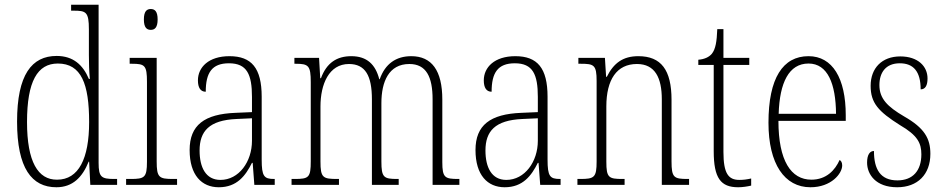

<svg xmlns="http://www.w3.org/2000/svg" viewBox="-20 -780 3986 810"><path d="M218 10C287 10 328 -33 354 -98H356L361 0H474V-25H463C408 -25 396 -32 396 -93V-760H280V-735H290C343 -735 355 -730 355 -656V-548C355 -515 356 -479 359 -447H355C330 -506 289 -544 219 -544C114 -544 52 -465 52 -267C52 -70 114 10 218 10ZM221 -22C140 -21 94 -98 94 -265C94 -437 138 -512 224 -512C323 -512 356 -426 356 -265C356 -111 312 -22 221 -22Z M616 -654C633 -654 645 -664 645 -698C645 -732 633 -742 616 -742C599 -742 587 -732 587 -698C587 -664 599 -654 616 -654ZM512 0H727V-25H710C651 -25 641 -31 641 -99V-536H527V-511H537C591 -511 600 -504 600 -435V-98C600 -31 590 -25 531 -25H512Z M903 10C980 10 1016 -39 1043 -93H1046L1053 0H1139V-25H1136C1094 -25 1084 -36 1084 -107V-372C1084 -493 1041 -543 948 -543C860 -543 815 -496 815 -441C815 -410 826 -393 848 -393C848 -473 874 -513 946 -513C1022 -513 1043 -466 1043 -371V-307L974 -304C842 -299 780 -252 780 -147C780 -41 831 10 903 10ZM910 -21C848 -21 822 -74 822 -145C822 -226 862 -273 978 -278L1043 -281V-186C1043 -98 988 -21 910 -21Z M1210 0H1410V-25H1403C1342 -25 1332 -30 1332 -99V-331C1332 -425 1368 -510 1452 -510C1521 -510 1549 -461 1549 -361V0H1662V-25H1656C1599 -25 1589 -31 1589 -99V-345C1589 -435 1620 -510 1707 -510C1778 -510 1805 -456 1805 -361V0H1918V-25H1914C1857 -25 1846 -30 1846 -96V-360C1846 -483 1801 -543 1715 -543C1651 -543 1605 -511 1582 -446H1580C1564 -508 1528 -543 1462 -543C1401 -543 1358 -515 1334 -450H1331L1326 -536H1222V-511H1227C1282 -511 1291 -503 1291 -433V-100C1291 -31 1283 -25 1223 -25H1210Z M2109 10C2186 10 2222 -39 2249 -93H2252L2259 0H2345V-25H2342C2300 -25 2290 -36 2290 -107V-372C2290 -493 2247 -543 2154 -543C2066 -543 2021 -496 2021 -441C2021 -410 2032 -393 2054 -393C2054 -473 2080 -513 2152 -513C2228 -513 2249 -466 2249 -371V-307L2180 -304C2048 -299 1986 -252 1986 -147C1986 -41 2037 10 2109 10ZM2116 -21C2054 -21 2028 -74 2028 -145C2028 -226 2068 -273 2184 -278L2249 -281V-186C2249 -98 2194 -21 2116 -21Z M2416 0H2615V-25H2607C2548 -25 2538 -30 2538 -98V-331C2538 -444 2582 -510 2667 -510C2744 -510 2772 -451 2772 -361V0H2887V-25H2880C2823 -25 2813 -31 2813 -99V-359C2813 -485 2769 -543 2673 -543C2608 -543 2569 -514 2540 -456H2537L2532 -536H2420V-511H2430C2486 -511 2497 -506 2497 -438V-99C2497 -31 2487 -25 2428 -25H2416Z M3094 10C3112 10 3132 7 3149 3V-27C3131 -23 3117 -21 3099 -21C3053 -21 3032 -48 3032 -139V-506H3141V-536H3032V-657H3006C3004 -605 2999 -573 2983 -553C2971 -539 2952 -530 2926 -528V-506H2991V-142C2991 -28 3021 10 3094 10Z M3399 10C3487 10 3533 -48 3533 -82C3533 -95 3528 -102 3522 -105C3503 -62 3466 -22 3403 -22C3317 -22 3264 -102 3264 -270H3548V-294C3548 -450 3492 -543 3391 -543C3283 -543 3222 -451 3222 -262C3222 -88 3290 10 3399 10ZM3507 -300H3265C3269 -431 3308 -512 3391 -512C3472 -512 3506 -426 3507 -300Z M3765 10C3851 10 3905 -44 3905 -131C3905 -196 3880 -240 3794 -289C3724 -330 3690 -364 3690 -421C3690 -473 3716 -513 3776 -513C3834 -513 3864 -478 3864 -403C3884 -403 3893 -420 3893 -449C3893 -500 3853 -542 3778 -542C3701 -542 3653 -493 3653 -418C3653 -346 3685 -310 3777 -252C3851 -209 3867 -176 3867 -129C3867 -60 3831 -19 3766 -19C3694 -19 3667 -66 3667 -143C3650 -143 3638 -128 3638 -94C3638 -45 3674 10 3765 10Z"/></svg>

Font: Noto Serif Hebrew Condensed ExtraLight
Style: Regular
Weight: 200
Width: 3
Designer: Monotype Design Team
Foundry: Monotype Imaging Inc.
Version: Version 2.004